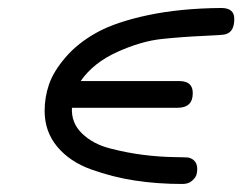

<svg xmlns="http://www.w3.org/2000/svg" viewBox="-20 -456 607 481"><path d="M91.8 -178.2Q91.8 -212.4 102.8 -244.6Q113.8 -276.9 144.3 -312.5Q174.8 -348.1 222.4 -374.5Q270 -400.9 350.6 -418Q431.2 -435.1 534.2 -436Q567.4 -436 566.9 -408.2Q566.9 -376 544.9 -370.1Q540 -368.2 489 -366Q438 -363.8 386 -358.4Q334 -353 273.9 -325.9Q213.9 -298.8 182.1 -252.9H429.2Q463.4 -252.9 462.9 -222.2Q462.9 -186 424.8 -186H160.2Q158.2 -147.9 185.5 -121.6Q212.9 -95.2 255.4 -84.2Q297.9 -73.2 338.4 -68.1Q378.9 -63 415 -62.5Q451.2 -62 453.1 -61Q474.1 -55.2 474.1 -32.2Q474.1 -25.4 472.2 -18.3Q470.2 -11.2 461.2 -3.2Q452.1 4.9 437 4.9Q374 4.9 318.1 -3.7Q262.2 -12.2 208.5 -31.5Q154.8 -50.8 123.3 -88.6Q91.8 -126.5 91.8 -178.2Z"/></svg>

Font: CMU Typewriter Text
Style: Italic
Weight: 500
Italic angle: -14.04°
Version: Version 0.7.0